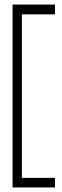

<svg xmlns="http://www.w3.org/2000/svg" viewBox="-20 -623 273 842"><path d="M35 199V-603H221V-560H76V157H221V199Z"/></svg>

Font: Darker Grotesque
Style: Regular
Weight: 400
Designer: Gabriel Lam
Foundry: TypeRant
Version: Version 1.000;gftools[0.9.28]